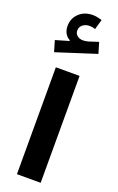

<svg xmlns="http://www.w3.org/2000/svg" viewBox="-178 -982 628 1026"><g transform="rotate(20 136.0 -469.0)"><path d="M203.8 -607.9H68.9V0H203.8ZM212.3 -928.9Q198.1 -933.1 185.2 -935.5Q172.3 -938 160.5 -938Q113 -938 82.5 -909.4Q52 -880.7 52 -837.2Q52 -813.6 61.7 -796Q71.5 -778.4 89.2 -769.6V-764.7L14 -742.9L32.4 -680.3L258.3 -752.8L239.9 -814.6L187.4 -797.6Q171.5 -792.5 155.7 -792.5Q135.5 -792.5 122.3 -803.5Q109.1 -814.5 109.1 -832Q109.1 -852.1 124.7 -864.8Q140.4 -877.5 164.2 -877.5Q172.4 -877.5 180.4 -875.9Q188.4 -874.3 196 -871.6Z"/></g></svg>

Font: Estedad VF
Style: Regular
Weight: 100
Designer: Amin Abedi
Version: Version 7.3